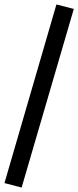

<svg xmlns="http://www.w3.org/2000/svg" viewBox="-34 -775 351 861"><path d="M63 66 -14 46 219 -755 297 -735Z"/></svg>

Font: Nunito Sans 10pt SemiCondensed SemiBold
Style: Regular
Weight: 600
Width: 4
Designer: Vernon Adams
Foundry: Vernon Adams
Version: Version 3.101;gftools[0.9.27]